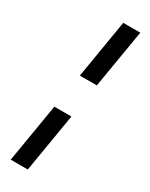

<svg xmlns="http://www.w3.org/2000/svg" viewBox="-224 -769 740 949"><g transform="rotate(30 146.0 -295.0)"><path d="M84.9 -198.2H182.2L126.4 136.4H29.1ZM269.9 -727.3 214.1 -394.2H117.2L172.6 -727.3Z"/></g></svg>

Font: Karasuma Gothic
Style: Medium Italic
Weight: 500
Italic angle: 9.39998°
Designer: Rasmus Andersson / Ryoko Nishizuka
Foundry: Genbu
Version: Version 1.00